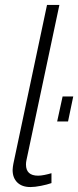

<svg xmlns="http://www.w3.org/2000/svg" viewBox="-20 -750 317 776"><path d="M103 6Q69 6 50 -12.5Q31 -31 31 -63Q31 -69 32 -75.5Q33 -82 34 -88L170 -730H220L87 -103Q86 -98 85.5 -94Q85 -90 85 -85Q85 -40 134 -40Q145 -40 160 -43Q175 -46 188 -50V-10Q171 -4 146 1Q121 6 103 6ZM211 -259 233 -360H276L255 -259Z"/></svg>

Font: Raleway Thin Light
Style: Italic
Weight: 300
Italic angle: -12°
Version: Version 4.026